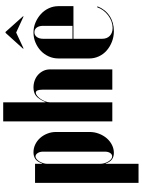

<svg xmlns="http://www.w3.org/2000/svg" viewBox="141 -880 907 1230"><g transform="rotate(-90 595.0 -265.5)"><path d="M38 -495H160V-449H162Q173 -480 190.5 -492.5Q208 -505 234 -505Q261 -505 284.5 -493.5Q308 -482 325.5 -462.5Q343 -443 353.5 -416.5Q364 -390 364 -361V-145Q364 -114 353 -85.5Q342 -57 324 -36Q306 -15 281.5 -2.5Q257 10 230 10Q206 10 189 -2Q172 -14 162 -43H160V168H38ZM160 -80Q160 -50 175 -25.5Q190 -1 208 -1Q221 -1 229.5 -14Q238 -27 238 -47V-444Q238 -464 229 -478Q220 -492 207 -492Q199 -492 190.5 -485Q182 -478 175.5 -467.5Q169 -457 164.5 -443.5Q160 -430 160 -417Z M556 -429Q574 -471 594.5 -488Q615 -505 649 -505Q673 -505 694.5 -497Q716 -489 731.5 -474.5Q747 -460 756 -441Q765 -422 765 -399V0H635V-447Q635 -490 616 -490Q606 -490 595 -481Q584 -472 575 -458.5Q566 -445 560 -429.5Q554 -414 554 -400V0H432V-699H554V-429Z M835 -345Q835 -378 848 -407Q861 -436 883.5 -457.5Q906 -479 936.5 -492Q967 -505 1001 -505Q1035 -505 1065.5 -492Q1096 -479 1119.5 -457.5Q1143 -436 1156.5 -407Q1170 -378 1170 -346V-249H961V-65Q961 -34 980 -16Q999 2 1031 2Q1052 2 1072.5 -5.5Q1093 -13 1111 -26.5Q1129 -40 1142.5 -58Q1156 -76 1163 -97L1169 -95Q1149 -45 1107.5 -17.5Q1066 10 1010 10Q974 10 942 -2.5Q910 -15 886 -36Q862 -57 848.5 -86Q835 -115 835 -148ZM1044 -255V-443Q1044 -469 1033 -484Q1022 -499 1003 -499Q984 -499 972.5 -483.5Q961 -468 961 -443V-255ZM999 -684H1005L1107 -570H1101L1001 -616L902 -570H896Z"/></g></svg>

Font: Moniqa Black Display
Style: Regular
Weight: 900
Designer: Rajesh Rajput
Foundry: Rajesh Rajput
Version: Version 1.000